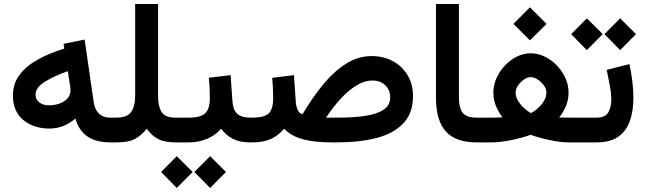

<svg xmlns="http://www.w3.org/2000/svg" viewBox="-20 -700 3178 944"><path d="M521.5 0Q383.3 0 350.6 -117.2Q293 -67.9 223.1 -67.9Q146.5 -67.9 95 -109.6Q43.5 -151.4 43.5 -230Q43.5 -288.6 76.4 -332.3Q109.4 -376 166.5 -407.5Q223.6 -439 295.9 -460.9L292.5 -484.4L396 -505.4L440.9 -196.8Q445.8 -162.6 465.8 -142.1Q485.8 -121.6 523.4 -121.6H538.6V0ZM326.7 -255.9Q326.7 -262.7 325.7 -270.8Q324.7 -278.8 323.2 -287.6L313.5 -350.1Q245.6 -326.2 200.2 -297.9Q154.8 -269.5 154.8 -234.9Q154.8 -210.4 173.3 -196.3Q191.9 -182.1 222.7 -182.1Q247.6 -182.1 271.5 -190.4Q295.4 -198.7 311 -215.3Q326.7 -231.9 326.7 -255.9Z M644.5 -226.1V-680.2H757.3V-225.6Q757.3 -176.8 774.7 -149.2Q792 -121.6 840.8 -121.6H856.4V0H841.8Q788.6 0 756.6 -17.1Q724.6 -34.2 701.7 -66.9Q676.3 -35.2 644.8 -17.6Q613.3 0 553.2 0H519V-121.6H550.8Q604.5 -121.6 624.3 -148.7Q644 -175.8 644.5 -226.1Z M835.9 -121.6H909.7Q966.3 -121.6 989 -143.3Q1011.7 -165 1011.7 -217.3Q1011.7 -244.1 1010.5 -269Q1009.3 -293.9 1006.8 -317.9L1113.8 -330.6L1123 -200.7Q1125.5 -160.2 1146.2 -140.9Q1167 -121.6 1209 -121.6H1219.2V0H1208Q1157.2 0 1123 -18.3Q1088.9 -36.6 1067.4 -67.4Q1039.1 -34.7 997.6 -17.3Q956.1 0 909.7 0H835.9ZM1013.2 67.9 1090.8 145.5 1013.2 224.1 935.5 145.5ZM849.1 67.9 927.2 145.5 849.1 224.1 772 145.5Z M1467.8 -139.2Q1517.1 -222.2 1570.3 -286.4Q1623.5 -350.6 1682.6 -387.5Q1741.7 -424.3 1807.1 -424.3Q1866.7 -424.3 1912.6 -398.9Q1958.5 -373.5 1984.6 -329.3Q2010.7 -285.2 2010.7 -228.5Q2010.7 -144.5 1963.9 -94.5Q1917 -44.4 1833.3 -22.2Q1749.5 0 1637.7 0H1611.8Q1522 0 1465.3 -16.4Q1408.7 -32.7 1377.4 -67.4Q1349.6 -34.7 1313 -17.3Q1276.4 0 1219.7 0H1199.7L1200.2 -121.6H1219.7Q1281.7 -121.6 1302.5 -143.8Q1323.2 -166 1323.2 -217.8Q1323.2 -243.7 1321.8 -268.1Q1320.3 -292.5 1318.4 -317.4L1425.3 -330.6L1434.1 -200.7Q1436 -175.8 1444.1 -158.2Q1452.1 -140.6 1467.8 -139.2ZM1810.5 -304.2Q1772.9 -304.2 1733.6 -280.5Q1694.3 -256.8 1656 -215.6Q1617.7 -174.3 1583 -121.6H1640.6Q1716.8 -121.6 1774.9 -130.1Q1833 -138.7 1865.7 -160.4Q1898.4 -182.1 1898.4 -220.7Q1898.4 -257.8 1874 -281Q1849.6 -304.2 1810.5 -304.2Z M2123.5 -680.2H2236.3V-226.1Q2236.3 -168 2255.4 -144.8Q2274.4 -121.6 2323.2 -121.6H2335.4V0H2323.2Q2220.2 0 2171.9 -54Q2123.5 -107.9 2123.5 -218.8Z M2585.4 -664.1 2667 -582.5 2585.4 -501.5 2504.4 -582.5ZM2775.4 -245.6Q2775.4 -211.4 2763.9 -181.9Q2752.4 -152.3 2729.5 -122.6Q2747.1 -122.1 2761 -121.8Q2774.9 -121.6 2786.1 -121.6H2833V0H2774.4Q2738.8 0 2687.7 -10.3Q2636.7 -20.5 2588.9 -37.1Q2540 -20 2487.5 -10Q2435.1 0 2397 0H2315.9V-121.6H2387.2Q2401.9 -121.6 2416 -121.8Q2430.2 -122.1 2450.7 -123Q2428.2 -152.8 2417 -182.6Q2405.8 -212.4 2405.8 -246.6Q2405.8 -281.7 2421.1 -315.9Q2436.5 -350.1 2462.4 -377.7Q2488.3 -405.3 2521 -421.6Q2553.7 -438 2588.9 -438Q2625 -438 2658.4 -421.6Q2691.9 -405.3 2718.3 -377.7Q2744.6 -350.1 2760 -315.9Q2775.4 -281.7 2775.4 -245.6ZM2589.4 -320.8Q2573.7 -320.8 2556.4 -309.1Q2539.1 -297.4 2527.1 -279.8Q2515.1 -262.2 2515.1 -244.6Q2515.1 -224.6 2527.1 -204.6Q2539.1 -184.6 2556.4 -168.7Q2573.7 -152.8 2590.3 -144Q2618.2 -157.7 2642.3 -186.3Q2666.5 -214.8 2666.5 -245.6Q2666.5 -262.7 2654.1 -280Q2641.6 -297.4 2623.5 -309.1Q2605.5 -320.8 2589.4 -320.8Z M3029.3 -609.9 3106.9 -532.2 3029.3 -453.6 2951.7 -532.2ZM2865.2 -609.9 2943.4 -532.2 2865.2 -453.6 2788.1 -532.2ZM2913.1 0H2813.5V-121.6H2913.1Q2955.1 -121.6 2970.2 -146.5Q2985.4 -171.4 2985.4 -210Q2985.4 -242.7 2978 -281Q2970.7 -319.3 2962.9 -356.4L3074.7 -384.8Q3084 -341.8 3089.1 -299.6Q3094.2 -257.3 3094.2 -218.8Q3094.2 -156.2 3077.4 -106.7Q3060.5 -57.1 3021 -28.6Q2981.4 0 2913.1 0Z"/></svg>

Font: Vazirmatn UI SemiBold
Style: Regular
Weight: 600
Designer: Saber Rastikerdar
Foundry: Saber Rastikerdar
Version: Version 33.003